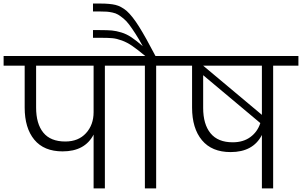

<svg xmlns="http://www.w3.org/2000/svg" viewBox="-49 -1053 1687 1073"><path d="M315.9 -262.2Q389.2 -262.2 431.6 -308.8Q474.1 -355.5 474.1 -425.8V-686H152.8V-452.1Q152.8 -361.3 193.1 -311.8Q233.4 -262.2 315.9 -262.2ZM-28.8 -686V-740.2H678.2V-686H537.1V0H474.1V-300.8Q425.3 -207 300.8 -207Q196.8 -207 142.8 -272.2Q88.9 -337.4 88.9 -452.1V-686Z M760.7 0V-686H620.1V-740.2H762.7Q717.8 -777.3 689.7 -796.6Q661.6 -815.9 632.3 -826.7Q603 -837.4 579.1 -839.6Q555.2 -841.8 510.7 -841.8H470.7V-884.8H509.8Q552.7 -884.8 576.4 -882.6Q600.1 -880.4 629.2 -871.6Q658.2 -862.8 685.3 -844.7Q712.4 -826.7 749 -794.9Q727.1 -835 708 -864.5Q689 -894 673.3 -915Q657.7 -936 640.9 -949.7Q624 -963.4 611.1 -971.2Q598.1 -979 579.8 -982.9Q561.5 -986.8 548.1 -987.8Q534.7 -988.8 511.7 -988.8H470.7V-1033.2H510.7Q564.9 -1033.2 596.2 -1025.6Q627.4 -1018.1 658.7 -992.2Q690.9 -963.4 728.3 -903.8Q765.6 -844.2 819.8 -740.2H964.8V-686H823.7V0Z M1251.5 -257.8Q1310.5 -257.8 1350.3 -287.1Q1390.1 -316.4 1405.8 -365.2L1086.4 -632.8V-450.2Q1086.4 -358.4 1127.7 -308.1Q1168.9 -257.8 1251.5 -257.8ZM906.7 -686V-740.2H1618.7V-686H1477.5V0H1414.6V-298.8Q1365.7 -203.1 1239.7 -203.1Q1134.8 -203.1 1079.6 -269.5Q1024.4 -335.9 1024.4 -452.1V-686ZM1086.4 -686 1414.6 -411.1V-686Z"/></svg>

Font: PoppinsZ Light
Style: Regular
Weight: 300
Designer: Ninad Kale (Devanagari), Jonny Pinhorn (Latin)
Foundry: Indian Type Foundry
Version: Version 3.002;FEAKit 1.0